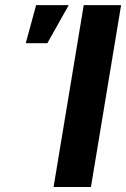

<svg xmlns="http://www.w3.org/2000/svg" viewBox="-20 -748 504 768"><path d="M464.4 -727.5 343.8 0H194.3L314.9 -727.5ZM83 -575.2 124.5 -727.5H254.9L169.4 -575.2Z"/></svg>

Font: Inter 20pt
Style: Bold Italic
Weight: 700
Italic angle: -9.3988°
Version: Version 4.001;git-66647c0bb